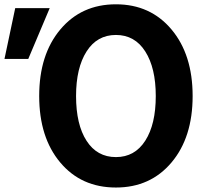

<svg xmlns="http://www.w3.org/2000/svg" viewBox="-39 -837 933 875"><path d="M-18.6 -568.4 30.3 -799.8H187.5L89.8 -568.4ZM139.6 -399.4Q139.6 -587.9 235.8 -702.6Q332 -817.4 489.3 -817.4Q646.5 -817.4 742.7 -702.6Q838.9 -587.9 838.9 -399.4Q838.9 -210.9 742.7 -96.7Q646.5 17.6 489.3 17.6Q331.1 17.6 235.4 -96.7Q139.6 -210.9 139.6 -399.4ZM307.6 -399.4Q307.6 -269.5 355.5 -195.3Q403.3 -121.1 489.3 -121.1Q575.2 -121.1 623 -195.8Q670.9 -270.5 670.9 -399.4Q670.9 -527.3 623 -602.5Q575.2 -677.7 489.3 -677.7Q403.3 -677.7 355.5 -602.5Q307.6 -527.3 307.6 -399.4Z"/></svg>

Font: Gothic A1 Black
Style: Regular
Weight: 900
Version: Version 2.50